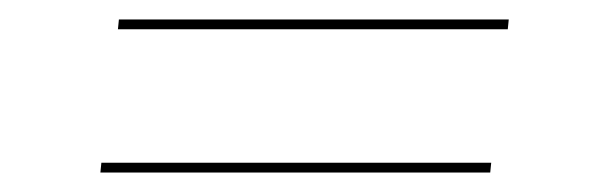

<svg xmlns="http://www.w3.org/2000/svg" viewBox="-20 -437 620 197"><path d="M84 -270H484L483 -260H83ZM102 -417H502L501 -407H101Z"/></svg>

Font: Lato Hairline
Style: Italic
Weight: 100
Italic angle: -7°
Designer: Lukasz Dziedzic
Foundry: tyPoland Lukasz Dziedzic
Version: Version 2.007; 2014-02-27